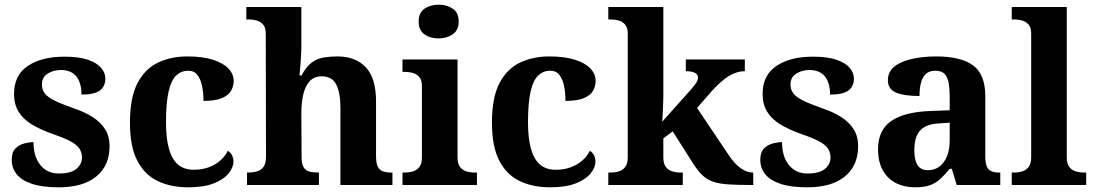

<svg xmlns="http://www.w3.org/2000/svg" viewBox="-20 -790 4676 820"><path d="M231 10Q159 10 114.5 -5.5Q70 -21 50 -47.5Q30 -74 30 -107Q30 -140 46 -156Q62 -172 84 -177.5Q106 -183 123 -183Q123 -121 152.5 -85Q182 -49 231 -49Q283 -49 306.5 -69Q330 -89 330 -117Q330 -139 319 -155.5Q308 -172 281 -186.5Q254 -201 207 -217Q153 -236 116 -258.5Q79 -281 59.5 -312.5Q40 -344 40 -389Q40 -469 99 -508.5Q158 -548 255 -548Q318 -548 356.5 -534.5Q395 -521 412.5 -499.5Q430 -478 430 -455Q430 -421 406.5 -403.5Q383 -386 328 -386Q328 -436 306 -463.5Q284 -491 240 -491Q208 -491 183.5 -475.5Q159 -460 159 -429Q159 -408 170.5 -392Q182 -376 212 -361Q242 -346 296 -327Q341 -312 375 -290.5Q409 -269 428.5 -238.5Q448 -208 448 -166Q448 -83 391.5 -36.5Q335 10 231 10Z M783 10Q710 10 654 -16.5Q598 -43 566.5 -103.5Q535 -164 535 -266Q535 -374 567.5 -435.5Q600 -497 655.5 -523Q711 -549 780 -549Q845 -549 889 -535Q933 -521 955.5 -497.5Q978 -474 978 -444Q978 -423 967.5 -403.5Q957 -384 929 -371.5Q901 -359 849 -359Q849 -394 843 -423Q837 -452 823 -470Q809 -488 784 -488Q755 -488 733.5 -468.5Q712 -449 700.5 -401Q689 -353 689 -267Q689 -200 701.5 -155Q714 -110 740 -87.5Q766 -65 808 -65Q843 -65 871.5 -75.5Q900 -86 921 -104.5Q942 -123 953 -146Q965 -139 971 -126.5Q977 -114 977 -100Q977 -75 956.5 -49.5Q936 -24 893.5 -7Q851 10 783 10Z M1035 0V-53H1037Q1060 -53 1077.5 -58Q1095 -63 1105.5 -77.5Q1116 -92 1116 -122L1115 -646Q1115 -673 1103 -686Q1091 -699 1074.5 -703Q1058 -707 1044 -707H1032V-760H1267V-595Q1267 -569 1265 -539.5Q1263 -510 1261 -489Q1259 -468 1259 -468H1268Q1288 -506 1311.5 -523Q1335 -540 1362.5 -544.5Q1390 -549 1421 -549Q1498 -549 1542 -503Q1586 -457 1586 -356V-124Q1586 -93 1593.5 -78Q1601 -63 1616 -58Q1631 -53 1653 -53H1656V0H1434V-329Q1434 -394 1416 -429Q1398 -464 1354 -464Q1321 -464 1302 -442.5Q1283 -421 1275 -385.5Q1267 -350 1267 -309L1268 -118Q1268 -90 1276.5 -76Q1285 -62 1301 -57.5Q1317 -53 1339 -53H1342V0Z M1699 0V-53H1711Q1726 -53 1742.5 -57.5Q1759 -62 1770.5 -76Q1782 -90 1782 -118V-422Q1782 -449 1770 -462Q1758 -475 1741.5 -479Q1725 -483 1711 -483H1699V-536H1934V-118Q1934 -90 1945.5 -76Q1957 -62 1974 -57.5Q1991 -53 2005 -53H2017V0ZM1853 -626Q1817 -626 1792.5 -643.5Q1768 -661 1768 -698Q1768 -736 1793 -753Q1818 -770 1854 -770Q1888 -770 1913.5 -753Q1939 -736 1939 -698Q1939 -661 1913.5 -643.5Q1888 -626 1853 -626Z M2329 10Q2256 10 2200 -16.5Q2144 -43 2112.5 -103.5Q2081 -164 2081 -266Q2081 -374 2113.5 -435.5Q2146 -497 2201.5 -523Q2257 -549 2326 -549Q2391 -549 2435 -535Q2479 -521 2501.5 -497.5Q2524 -474 2524 -444Q2524 -423 2513.5 -403.5Q2503 -384 2475 -371.5Q2447 -359 2395 -359Q2395 -394 2389 -423Q2383 -452 2369 -470Q2355 -488 2330 -488Q2301 -488 2279.5 -468.5Q2258 -449 2246.5 -401Q2235 -353 2235 -267Q2235 -200 2247.5 -155Q2260 -110 2286 -87.5Q2312 -65 2354 -65Q2389 -65 2417.5 -75.5Q2446 -86 2467 -104.5Q2488 -123 2499 -146Q2511 -139 2517 -126.5Q2523 -114 2523 -100Q2523 -75 2502.5 -49.5Q2482 -24 2439.5 -7Q2397 10 2329 10Z M2578 0V-53H2590Q2605 -53 2621.5 -57.5Q2638 -62 2649.5 -76Q2661 -90 2661 -118V-646Q2661 -673 2649 -686Q2637 -699 2620.5 -703Q2604 -707 2590 -707H2578V-760H2813V-374Q2813 -361 2812 -343Q2811 -325 2810.5 -308.5Q2810 -292 2809 -281Q2808 -270 2808 -270L2934 -411Q2945 -424 2951 -432.5Q2957 -441 2959 -447.5Q2961 -454 2961 -459Q2961 -472 2947.5 -479Q2934 -486 2909 -486V-536H3161V-486Q3144 -486 3127 -481Q3110 -476 3093 -465.5Q3076 -455 3058 -439Q3040 -423 3020 -401L2957 -329L3090 -131Q3116 -91 3143 -72Q3170 -53 3194 -53H3197V0H3183Q3128 0 3090.5 -2.5Q3053 -5 3027 -13.5Q3001 -22 2981.5 -40Q2962 -58 2942 -89L2853 -229L2813 -199V-118Q2813 -90 2824.5 -76Q2836 -62 2853 -57.5Q2870 -53 2884 -53H2896V0Z M3428 10Q3356 10 3311.5 -5.5Q3267 -21 3247 -47.5Q3227 -74 3227 -107Q3227 -140 3243 -156Q3259 -172 3281 -177.5Q3303 -183 3320 -183Q3320 -121 3349.5 -85Q3379 -49 3428 -49Q3480 -49 3503.5 -69Q3527 -89 3527 -117Q3527 -139 3516 -155.5Q3505 -172 3478 -186.5Q3451 -201 3404 -217Q3350 -236 3313 -258.5Q3276 -281 3256.5 -312.5Q3237 -344 3237 -389Q3237 -469 3296 -508.5Q3355 -548 3452 -548Q3515 -548 3553.5 -534.5Q3592 -521 3609.5 -499.5Q3627 -478 3627 -455Q3627 -421 3603.5 -403.5Q3580 -386 3525 -386Q3525 -436 3503 -463.5Q3481 -491 3437 -491Q3405 -491 3380.5 -475.5Q3356 -460 3356 -429Q3356 -408 3367.5 -392Q3379 -376 3409 -361Q3439 -346 3493 -327Q3538 -312 3572 -290.5Q3606 -269 3625.5 -238.5Q3645 -208 3645 -166Q3645 -83 3588.5 -36.5Q3532 10 3428 10Z M3887 10Q3843 10 3807.5 -7.5Q3772 -25 3751 -61.5Q3730 -98 3730 -153Q3730 -234 3786 -273Q3842 -312 3954 -316L4036 -319V-374Q4036 -408 4032 -433.5Q4028 -459 4015 -473.5Q4002 -488 3974 -488Q3949 -488 3934 -474Q3919 -460 3913 -435.5Q3907 -411 3907 -380Q3840 -380 3806 -395Q3772 -410 3772 -447Q3772 -484 3800 -506Q3828 -528 3875 -538.5Q3922 -549 3978 -549Q4083 -549 4135.5 -511Q4188 -473 4188 -379V-124Q4188 -97 4193.5 -81.5Q4199 -66 4212.5 -59.5Q4226 -53 4248 -53H4252V0H4066L4045 -69H4036Q4014 -42 3994.5 -24.5Q3975 -7 3950 1.5Q3925 10 3887 10ZM3942 -63Q3971 -63 3992 -78.5Q4013 -94 4024.5 -123Q4036 -152 4036 -191V-266L3991 -263Q3951 -261 3928 -247.5Q3905 -234 3895 -209.5Q3885 -185 3885 -149Q3885 -121 3891 -101.5Q3897 -82 3910 -72.5Q3923 -63 3942 -63Z M4301 0V-53H4313Q4328 -53 4344.5 -57.5Q4361 -62 4372.5 -76Q4384 -90 4384 -118V-646Q4384 -673 4372 -686Q4360 -699 4343.5 -703Q4327 -707 4313 -707H4301V-760H4536V-118Q4536 -90 4547.5 -76Q4559 -62 4576 -57.5Q4593 -53 4607 -53H4619V0Z"/></svg>

Font: Noto Serif Tamil
Style: Bold
Weight: 700
Designer: Indian Type Foundry, Tom Grace, and the Monotype Design Team
Foundry: Monotype Imaging Inc.
Version: Version 2.003